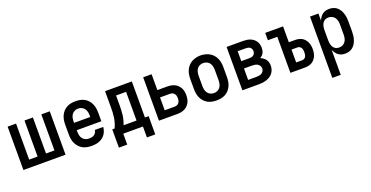

<svg xmlns="http://www.w3.org/2000/svg" viewBox="-29 -1240 4183 2163"><g transform="rotate(-20 2062.5 -158.0)"><path d="M60 0V-520H161V-88H262V-520H363V-88H464V-520H565V0Z M877 8Q850 8 822.5 3Q795 -2 771 -15Q747 -28 728.5 -48.5Q710 -69 698 -93.5Q686 -118 681.5 -145.5Q677 -173 677 -200V-320Q677 -347 681.5 -374Q686 -401 697.5 -426Q709 -451 727.5 -471.5Q746 -492 770 -505Q794 -518 821 -523Q848 -528 875 -528Q902 -528 929 -523Q956 -518 980 -505Q1004 -492 1022.5 -471.5Q1041 -451 1052.5 -426Q1064 -401 1068.5 -374Q1073 -347 1073 -320V-216H778V-200Q778 -178 782.5 -156Q787 -134 800 -116Q813 -98 834 -89Q855 -80 877 -80Q893 -80 909 -83Q925 -86 938.5 -95Q952 -104 960.5 -118Q969 -132 970 -149H1071Q1069 -125 1061.5 -103Q1054 -81 1040.5 -62Q1027 -43 1008.5 -29Q990 -15 968 -6.5Q946 2 923 5Q900 8 877 8ZM972 -304V-320Q972 -342 967.5 -363.5Q963 -385 950.5 -403Q938 -421 917.5 -430.5Q897 -440 875 -440Q853 -440 832.5 -430.5Q812 -421 799.5 -403Q787 -385 782.5 -363.5Q778 -342 778 -320V-304Z M1493 131V0H1257V131H1157V-88H1185Q1198 -115 1207 -144.5Q1216 -174 1220.5 -204Q1225 -234 1226.5 -264.5Q1228 -295 1228 -325V-520H1549V-88H1593V131ZM1293 -88H1448V-432H1328V-325Q1328 -295 1327 -264.5Q1326 -234 1322.5 -204.5Q1319 -175 1311.5 -145.5Q1304 -116 1293 -88Z M1685 0V-520H1786V-330H1905Q1928 -330 1950 -326Q1972 -322 1992 -312.5Q2012 -303 2028 -287Q2044 -271 2054.5 -251.5Q2065 -232 2069 -209.5Q2073 -187 2073 -165Q2073 -143 2069 -120.5Q2065 -98 2054.5 -78.5Q2044 -59 2028 -43Q2012 -27 1992 -17.5Q1972 -8 1950 -4Q1928 0 1905 0ZM1786 -88H1905Q1920 -88 1933.5 -93.5Q1947 -99 1956 -110.5Q1965 -122 1968.5 -136Q1972 -150 1972 -165Q1972 -179 1968.5 -193.5Q1965 -208 1956 -219.5Q1947 -231 1933.5 -236.5Q1920 -242 1905 -242H1786Z M2375 8Q2348 8 2321 3Q2294 -2 2270 -15Q2246 -28 2227.5 -48.5Q2209 -69 2197.5 -94Q2186 -119 2181.5 -146Q2177 -173 2177 -200V-320Q2177 -347 2181.5 -374Q2186 -401 2197.5 -426Q2209 -451 2227.5 -471.5Q2246 -492 2270 -505Q2294 -518 2321 -524.5Q2348 -531 2375 -531Q2402 -531 2429 -524.5Q2456 -518 2480 -505Q2504 -492 2522.5 -471.5Q2541 -451 2552.5 -426Q2564 -401 2568.5 -374Q2573 -347 2573 -320V-200Q2573 -173 2568.5 -146Q2564 -119 2552.5 -94Q2541 -69 2522.5 -48.5Q2504 -28 2480 -15Q2456 -2 2429 3Q2402 8 2375 8ZM2375 -80Q2397 -80 2417.5 -89.5Q2438 -99 2450.5 -117Q2463 -135 2467.5 -156.5Q2472 -178 2472 -200V-320Q2472 -342 2467.5 -364Q2463 -386 2450 -404Q2437 -422 2416.5 -431Q2396 -440 2374 -440Q2352 -440 2331.5 -430.5Q2311 -421 2299 -403Q2287 -385 2282.5 -363.5Q2278 -342 2278 -320V-200Q2278 -178 2282.5 -156.5Q2287 -135 2299.5 -117Q2312 -99 2332.5 -89.5Q2353 -80 2375 -80Z M2685 0V-520H2884Q2905 -520 2926 -517Q2947 -514 2966.5 -506.5Q2986 -499 3003 -486Q3020 -473 3032 -455.5Q3044 -438 3049 -417Q3054 -396 3054 -375Q3054 -359 3051 -344Q3048 -329 3040.5 -315Q3033 -301 3022 -290.5Q3011 -280 2998 -272Q3016 -265 3032 -253.5Q3048 -242 3059.5 -226.5Q3071 -211 3076 -192Q3081 -173 3081 -154Q3081 -130 3074 -107Q3067 -84 3053 -65.5Q3039 -47 3019 -34Q2999 -21 2976.5 -13.5Q2954 -6 2930.5 -3Q2907 0 2884 0ZM2884 -313Q2897 -313 2910 -316Q2923 -319 2933 -327Q2943 -335 2948.5 -347.5Q2954 -360 2954 -373Q2954 -386 2948.5 -398.5Q2943 -411 2933 -418.5Q2923 -426 2910 -429Q2897 -432 2884 -432H2786V-313ZM2884 -88Q2900 -88 2917 -90.5Q2934 -93 2948.5 -101.5Q2963 -110 2971.5 -124.5Q2980 -139 2980 -156Q2980 -172 2971.5 -187Q2963 -202 2948.5 -210.5Q2934 -219 2917 -222Q2900 -225 2884 -225H2786V-88Z M3261 0V-432H3148V-520H3362V-330H3434Q3456 -330 3477 -326Q3498 -322 3517 -311.5Q3536 -301 3550 -284.5Q3564 -268 3573 -248.5Q3582 -229 3585.5 -207.5Q3589 -186 3589 -165Q3589 -144 3585.5 -122.5Q3582 -101 3573 -81.5Q3564 -62 3550 -45.5Q3536 -29 3517 -18.5Q3498 -8 3477 -4Q3456 0 3434 0ZM3362 -88H3434Q3448 -88 3459.5 -95Q3471 -102 3477.5 -113.5Q3484 -125 3486 -138.5Q3488 -152 3488 -165Q3488 -178 3486 -191.5Q3484 -205 3477.5 -216.5Q3471 -228 3459.5 -235Q3448 -242 3434 -242H3362Z M3685 215V-520H3786V-435Q3794 -455 3806.5 -473Q3819 -491 3836 -504Q3853 -517 3874 -522.5Q3895 -528 3917 -528Q3941 -528 3965 -521Q3989 -514 4008 -498Q4027 -482 4039.5 -461Q4052 -440 4059.5 -416.5Q4067 -393 4070 -368.5Q4073 -344 4073 -320V-200Q4073 -176 4070 -151.5Q4067 -127 4059.5 -103.5Q4052 -80 4039.5 -59Q4027 -38 4008 -22Q3989 -6 3965 1Q3941 8 3917 8Q3895 8 3874 2.5Q3853 -3 3836 -16Q3819 -29 3806.5 -47Q3794 -65 3786 -85V215ZM3876 -80Q3898 -80 3918 -89.5Q3938 -99 3950.5 -117Q3963 -135 3967.5 -156.5Q3972 -178 3972 -200V-320Q3972 -342 3967.5 -363.5Q3963 -385 3950.5 -403Q3938 -421 3918 -430.5Q3898 -440 3876 -440Q3862 -440 3848 -436Q3834 -432 3823 -423Q3812 -414 3804.5 -401.5Q3797 -389 3793 -375.5Q3789 -362 3787.5 -348Q3786 -334 3786 -320V-200Q3786 -186 3787.5 -172Q3789 -158 3793 -144.5Q3797 -131 3804.5 -118.5Q3812 -106 3823 -97Q3834 -88 3848 -84Q3862 -80 3876 -80Z"/></g></svg>

Font: Zed Sans Semibold
Style: Regular
Weight: 600
Designer: Belleve Invis
Foundry: Belleve Invis
Version: Version 1.0.0; ttfautohint (v1.8.4)